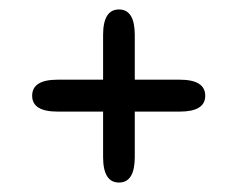

<svg xmlns="http://www.w3.org/2000/svg" viewBox="-20 -492 502 406"><path d="M48 -289.5Q48 -323.5 102 -323.5H360Q414 -323.5 414 -289.5Q414 -256 360 -256H102Q48 -256 48 -289.5ZM231.5 -106Q198 -106 198 -160V-418Q198 -472 231.5 -472Q265 -472 265 -418V-160Q265 -106 231.5 -106Z"/></svg>

Font: Sono
Style: Regular
Weight: 400
Designer: Tyler Finck
Foundry: Tyler Finck
Version: Version 2.112